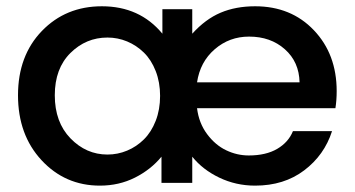

<svg xmlns="http://www.w3.org/2000/svg" viewBox="-20 -580 1125 609"><path d="M770 -463.9Q707.5 -463.9 661.1 -423.8Q614.7 -383.8 605 -318.8H930.2Q928.7 -383.8 883.5 -423.8Q838.4 -463.9 770 -463.9ZM1033.2 -164.1Q1008.8 -87.9 944.8 -39.6Q880.9 8.8 789.1 8.8Q728.5 8.8 675.5 -16.6Q622.6 -42 589.8 -83V0H492.2V-83Q458.5 -42 408 -16.6Q357.4 8.8 296.9 8.8Q186.5 8.8 111.8 -71.8Q37.1 -152.3 37.1 -277.8Q37.1 -403.3 112.8 -481.7Q188.5 -560.1 303.2 -560.1Q423.3 -560.1 495.1 -473.1V-550.8H589.8V-473.1Q631.8 -519.5 679.9 -539.8Q728 -560.1 789.1 -560.1Q903.3 -560.1 975.6 -484.1Q1047.9 -408.2 1047.9 -291Q1047.9 -262.2 1043.9 -236.8H605Q610.8 -189.5 637 -154.5Q663.1 -119.6 697.5 -103.3Q731.9 -86.9 769 -86.9Q823.7 -86.9 859.4 -107.9Q895 -128.9 909.2 -164.1ZM153.8 -277.8Q153.8 -192.4 203.6 -141.1Q253.4 -89.8 320.8 -89.8Q353.5 -89.8 383.3 -102.3Q413.1 -114.7 436.5 -137.9Q460 -161.1 473.9 -196.8Q487.8 -232.4 487.8 -275.9Q487.8 -318.8 473.9 -354.5Q460 -390.1 436.5 -413.1Q413.1 -436 383.3 -448.5Q353.5 -460.9 320.8 -460.9Q252.9 -460.9 203.4 -411.9Q153.8 -362.8 153.8 -277.8Z"/></svg>

Font: SVN-Poppins Medium
Style: Regular
Weight: 500
Designer: Ninad Kale (Devanagari), Jonny Pinhorn (Latin)
Foundry: Indian Type Foundry
Version: Version 3.002 2017